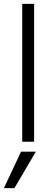

<svg xmlns="http://www.w3.org/2000/svg" viewBox="-34 -727 275 985"><path d="M80 0V-707H141V0ZM-14 238 74 51H150L40 238Z"/></svg>

Font: Hind Variable Light
Style: Regular
Weight: 300
Designer: Manushi Parikh, Satya Rajpurohit
Foundry: Indian Type Foundry
Version: Version 3.000